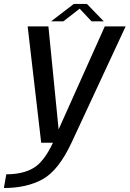

<svg xmlns="http://www.w3.org/2000/svg" viewBox="-75 -727 660 978"><path d="M134.8 0H289.3L564.9 -592.4H458.7L224.2 -69.3H223.4L171.6 -592.4H65.9ZM-55.2 230.7Q61 230.7 142 186.1Q223 141.5 289.3 0L195 -0.5Q149.6 96.5 95.7 128.7Q41.8 160.8 -42.9 160.8ZM185.3 -618.3H247.7L330.8 -682.8L391.4 -618.3H453.6L367.8 -707H301Z"/></svg>

Font: Anybody Thin
Style: Italic
Weight: 100
Italic angle: -10°
Designer: Tyler Finck
Foundry: Etcetera Type Company
Version: Version 1.114;gftools[0.9.25]